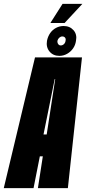

<svg xmlns="http://www.w3.org/2000/svg" viewBox="-64 -973 446 993"><path d="M-44.5 0H109.5L142 -164.5H157.5L132 0H287L360 -676H117ZM161 -277.5 219 -564H221.5L177.5 -277.5ZM243 -684Q264 -684 282.8 -694.5Q301.5 -705 313.8 -722.5Q326 -740 329 -762Q335.5 -795 316.2 -816.8Q297 -838.5 265 -838.5Q244 -838.5 225.8 -828.8Q207.5 -819 195.5 -801.8Q183.5 -784.5 179 -762Q173.5 -729 192.2 -706.5Q211 -684 243 -684ZM250 -738Q242 -738 237 -745Q232 -752 233 -762Q235.5 -772 242.8 -778.2Q250 -784.5 258 -784.5Q267.5 -784.5 272.5 -778.2Q277.5 -772 275 -762Q274 -752 266.8 -745Q259.5 -738 250 -738ZM196.5 -854H270L362 -953H259.5Z"/></svg>

Font: Anybody UltraCondensed ExtraBold
Style: Italic
Weight: 800
Width: 1
Italic angle: -10°
Version: Version 1.113;gftools[0.9.25]